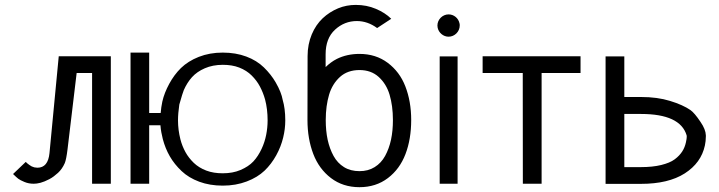

<svg xmlns="http://www.w3.org/2000/svg" viewBox="-20 -756 2958 790"><path d="M221.7 -524.4 183.6 -126C179.7 -85.9 163.1 -65.9 133.8 -65.9L121.1 -67.4L110.4 -71.3L101.1 -77.1L93.3 -83L85.9 -89.8L33.7 -40C43 -31.2 49.8 -24.4 55.2 -20.5C60.5 -16.6 68.8 -12.2 80.6 -7.3C92.3 -2.4 105 0 118.7 0C126.5 0 135.7 -1 146.5 -3.9C157.2 -6.8 169.4 -11.7 182.6 -18.6C195.8 -25.4 207.5 -34.7 218.8 -44.9C230 -55.2 239.3 -68.4 246.6 -85C250.5 -94.2 254.4 -113.3 257.8 -141.1L295.4 -455.6H358.9V0H436V-524.4Z M517.1 0H593.8V-240.7H640.1C641.6 -221.2 645 -202.6 649.9 -183.6C656.7 -158.2 666 -134.8 678.7 -112.8C691.4 -90.8 707.5 -70.8 727.1 -52.2C746.6 -33.7 771 -19 799.8 -8.3C828.6 2.4 861.3 7.8 896.5 7.8C932.6 7.8 965.3 2 995.1 -9.3C1024.9 -20.5 1049.3 -35.6 1068.4 -53.7C1087.4 -71.8 1103.5 -93.3 1116.7 -117.2C1129.9 -141.1 1139.2 -165.5 1145 -189.5C1150.9 -213.4 1153.8 -236.8 1153.8 -260.7C1153.8 -294.4 1149.9 -322.3 1143.1 -345.2C1139.6 -365.2 1130.4 -389.2 1114.3 -417C1101.6 -439 1085.4 -459.5 1065.9 -478.5C1046.4 -497.6 1022 -512.7 993.2 -523.4C964.4 -534.2 932.1 -539.6 896.5 -539.6C860.4 -539.6 827.6 -533.7 797.9 -522C768.1 -510.3 743.7 -494.6 724.6 -476.1C705.6 -457.5 689.5 -435.5 676.3 -411.1C663.1 -386.7 653.3 -362.3 647.9 -337.9C644.5 -322.8 642.6 -307.1 641.1 -291H593.8V-539.6H517.1ZM1081.1 -260.7C1081.1 -240.7 1079.1 -220.7 1075.2 -201.2C1071.3 -181.6 1065.4 -162.6 1056.2 -143.1C1046.9 -123.5 1036.1 -106.4 1022.5 -91.8C1008.8 -77.1 991.2 -65.9 969.7 -56.6C948.2 -47.4 923.8 -43 896.5 -43C871.6 -43 849.1 -46.4 828.6 -54.2C808.1 -62 791 -72.8 777.3 -85.9C763.7 -99.1 752 -113.8 743.2 -129.9C734.4 -146 727.1 -163.6 722.2 -183.1C715.8 -208.5 712.4 -234.4 712.4 -260.7C712.4 -280.3 714.4 -302.2 717.8 -325.7C727.1 -357.9 732.9 -377.9 736.3 -385.3C745.1 -405.3 756.3 -423.3 770 -438.5C783.7 -453.6 801.3 -465.8 822.8 -475.1C844.2 -484.4 869.1 -489.3 896.5 -489.3C921.9 -489.3 944.3 -485.8 964.4 -478C984.4 -470.2 1002 -459 1015.6 -445.3C1029.3 -431.6 1040.5 -417 1049.3 -400.4C1058.1 -383.8 1065.4 -365.7 1070.8 -346.2C1077.6 -320.3 1081.1 -291.5 1081.1 -260.7Z M1320.3 -262.2C1320.3 -301.8 1325.2 -336.4 1334 -366.2C1342.8 -396 1357.9 -420.4 1378.9 -439.5C1399.9 -458.5 1427.2 -467.8 1459 -467.8C1490.7 -467.8 1517.1 -458.5 1538.1 -439.5C1559.1 -420.4 1574.2 -396 1583 -366.2C1591.8 -336.4 1596.7 -301.8 1596.7 -262.2C1596.7 -232.9 1594.2 -206.1 1588.9 -181.2C1583.5 -156.2 1575.2 -133.8 1564.5 -114.3C1553.7 -94.7 1539.6 -79.6 1521.5 -68.4C1503.4 -57.1 1482.9 -51.8 1459 -51.8C1435.1 -51.8 1413.6 -57.1 1395.5 -68.4C1377.4 -79.6 1363.3 -94.7 1352.5 -114.3C1341.8 -133.8 1333.5 -156.2 1328.1 -181.2C1322.8 -206.1 1320.3 -232.9 1320.3 -262.2ZM1531.7 -640.6 1589.8 -678.7C1573.2 -695.3 1551.8 -709 1526.4 -719.7C1501 -730.5 1473.6 -735.8 1443.8 -735.8C1418.9 -735.8 1394.5 -731.4 1371.1 -721.7C1347.7 -711.9 1326.2 -698.2 1307.6 -680.7C1289.1 -663.1 1273.9 -641.1 1262.7 -614.3C1251.5 -587.4 1245.6 -557.6 1245.6 -525.4L1245.1 -262.2C1245.1 -210 1253.4 -163.6 1269 -122.6C1284.7 -81.5 1309.1 -48.3 1341.8 -23.4C1374.5 1.5 1413.6 14.2 1459 14.2C1504.4 14.2 1543.5 1.5 1576.2 -23.4C1608.9 -48.3 1632.8 -81.1 1648.4 -122.1C1664.1 -163.1 1671.9 -210 1671.9 -262.2C1671.9 -314 1663.6 -359.9 1647.9 -400.4C1632.3 -440.9 1607.9 -473.1 1575.2 -497.6C1542.5 -522 1503.9 -534.2 1459 -534.2C1424.8 -534.2 1393.6 -527.3 1366.2 -513.7C1348.6 -504.9 1333.5 -493.2 1319.8 -480V-516.6V-532.7C1319.8 -576.2 1332.5 -609.9 1358.4 -633.8C1384.3 -657.7 1414.6 -669.4 1448.2 -669.4C1478 -669.4 1505.9 -659.7 1531.7 -640.6Z M1779.8 -650.9C1779.8 -647.9 1780.3 -644.5 1780.8 -641.6C1785.2 -621.1 1804.2 -605 1825.7 -605C1850.6 -605 1871.6 -626 1871.6 -650.9C1871.6 -654.3 1871.6 -657.2 1870.6 -660.2C1866.2 -681.2 1847.7 -696.8 1825.7 -696.8C1800.8 -696.8 1779.8 -675.8 1779.8 -650.9ZM1789.1 -523.9V0H1862.8V-523.9Z M1965.8 -524.4V-455.6H2130.9L2131.3 0H2208.5V-455.6H2368.7V-524.4Z M2471.7 0.5H2548.8H2617.2C2691.9 0.5 2752.4 -13.7 2797.4 -42.5C2842.3 -71.3 2870.1 -109.4 2880.4 -157.7C2882.8 -169.4 2884.3 -181.6 2884.3 -194.8V-199.2C2883.8 -215.3 2876.5 -233.9 2862.3 -254.4C2845.7 -279.3 2832 -295.4 2820.8 -303.2C2800.3 -317.4 2772 -330.1 2736.8 -340.8C2702.1 -351.6 2662.1 -356.9 2617.2 -356.9H2548.8V-523.9H2471.7ZM2548.8 -287.1H2617.2C2725.1 -287.1 2787.6 -257.8 2805.2 -199.2C2805.7 -197.8 2805.7 -196.3 2805.7 -193.8C2805.7 -188.5 2804.7 -180.7 2802.2 -169.9C2799.3 -156.7 2794.4 -144 2787.1 -132.8C2779.8 -121.6 2770 -110.8 2756.3 -100.6C2742.7 -90.3 2724.1 -83 2700.7 -77.1C2677.2 -71.3 2648.9 -68.4 2617.2 -68.4H2548.8Z"/></svg>

Font: Tuffy
Style: Regular
Weight: 500
Designer: Thatcher Ulrich, Karoly Barta and Michael Everson
Version: Version 001.270